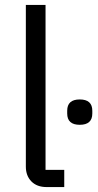

<svg xmlns="http://www.w3.org/2000/svg" viewBox="-20 -760 398 780"><path d="M170 0Q130 0 107.5 -23Q85 -46 85 -83V-740H165V-70H241V0ZM253 -299V-310Q253 -356 304 -356Q355 -356 355 -310V-299Q355 -253 304 -253Q253 -253 253 -299Z"/></svg>

Font: Anuphan
Style: Regular
Weight: 400
Designer: Mike Abbink, Paul van der Laan, Pieter van Rosmalen, Mint Tantisuwanna
Foundry: Bold Monday; Cadson Demak
Version: Version 3.002;hotconv 1.0.109;makeotfexe 2.5.65596